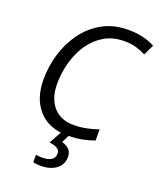

<svg xmlns="http://www.w3.org/2000/svg" viewBox="-171 -829 975 1173"><g transform="rotate(20 316.0 -242.0)"><path d="M326.2 9.8Q207 9.8 140.1 -63.7Q73.2 -137.2 73.2 -263.7Q73.2 -346.7 97.4 -428.2Q121.6 -509.8 170.2 -576.7Q218.8 -643.6 291 -683.8Q363.3 -724.1 459.5 -724.1Q558.1 -724.1 631.8 -684.6L599.1 -615.7Q570.8 -630.9 536.9 -640.9Q502.9 -650.9 459.5 -650.9Q384.8 -650.9 328.6 -617.7Q272.5 -584.5 235.1 -528.8Q197.8 -473.1 179.2 -404.5Q160.6 -335.9 160.6 -265.6Q160.6 -171.9 208.3 -117.4Q255.9 -63 340.3 -63Q382.8 -63 422.6 -71.3Q462.4 -79.6 500 -92.3V-20Q461.9 -6.3 421.6 1.7Q381.3 9.8 326.2 9.8ZM233.4 240.2Q220.2 240.2 208 238.5Q195.8 236.8 187.5 234.9V186Q197.3 188 207.5 189Q217.8 189.9 225.6 189.9Q309.1 189.9 309.1 134.3Q309.1 112.3 290.3 101.6Q271.5 90.8 239.7 87.4L288.1 0H340.3L311 58.1Q335.4 64.5 355.7 81.3Q376 98.1 376 134.3Q376 179.7 338.9 210Q301.8 240.2 233.4 240.2Z"/></g></svg>

Font: Open Sans
Style: Italic
Weight: 400
Italic angle: -12°
Designer: Monotype Design Team
Foundry: Monotype Imaging Inc.
Version: Version 3.000; ttfautohint (v1.8.4)